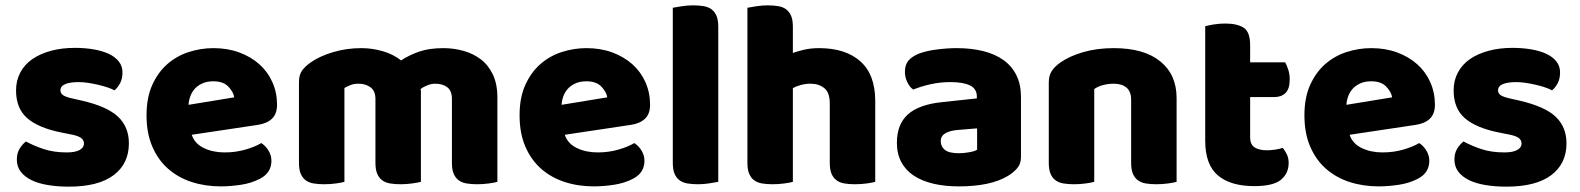

<svg xmlns="http://www.w3.org/2000/svg" viewBox="-20 -681 5908 718"><path d="M462 -145Q462 -69 405 -26Q348 17 237 17Q195 17 159 11Q123 5 97.5 -7.5Q72 -20 57.5 -39Q43 -58 43 -84Q43 -108 53 -124.5Q63 -141 77 -152Q106 -136 143.5 -123.5Q181 -111 230 -111Q261 -111 277.5 -120Q294 -129 294 -144Q294 -158 282 -166Q270 -174 242 -179L212 -185Q125 -202 82.5 -238.5Q40 -275 40 -343Q40 -380 56 -410Q72 -440 101 -460Q130 -480 170.5 -491Q211 -502 260 -502Q297 -502 329.5 -496.5Q362 -491 386 -480Q410 -469 424 -451.5Q438 -434 438 -410Q438 -387 429.5 -370.5Q421 -354 408 -343Q400 -348 384 -353.5Q368 -359 349 -363.5Q330 -368 310.5 -371Q291 -374 275 -374Q242 -374 224 -366.5Q206 -359 206 -343Q206 -332 216 -325Q226 -318 254 -312L285 -305Q381 -283 421.5 -244.5Q462 -206 462 -145Z M806 16Q747 16 696.5 -0.5Q646 -17 608.5 -50Q571 -83 549.5 -133Q528 -183 528 -250Q528 -316 549.5 -363.5Q571 -411 606 -441.5Q641 -472 686 -486.5Q731 -501 778 -501Q831 -501 874.5 -485Q918 -469 949.5 -441Q981 -413 998.5 -374Q1016 -335 1016 -289Q1016 -255 997 -237Q978 -219 944 -214L697 -177Q708 -144 742 -127.5Q776 -111 820 -111Q861 -111 897.5 -121.5Q934 -132 957 -146Q973 -136 984 -118Q995 -100 995 -80Q995 -35 953 -13Q921 4 881 10Q841 16 806 16ZM778 -377Q754 -377 736.5 -369Q719 -361 708 -348.5Q697 -336 691.5 -320.5Q686 -305 685 -289L856 -317Q853 -337 834 -357Q815 -377 778 -377Z M1331 -501Q1372 -501 1411.5 -489.5Q1451 -478 1480 -455Q1510 -475 1547.5 -488Q1585 -501 1638 -501Q1676 -501 1712.5 -491Q1749 -481 1777.5 -459.5Q1806 -438 1823 -402.5Q1840 -367 1840 -316V-1Q1830 2 1808.5 5Q1787 8 1764 8Q1742 8 1724.5 5Q1707 2 1695 -7Q1683 -16 1676.5 -31.5Q1670 -47 1670 -72V-311Q1670 -341 1653 -354.5Q1636 -368 1607 -368Q1593 -368 1577 -361.5Q1561 -355 1553 -348Q1554 -344 1554 -340.5Q1554 -337 1554 -334V-1Q1543 2 1521.5 5Q1500 8 1478 8Q1456 8 1438.5 5Q1421 2 1409 -7Q1397 -16 1390.5 -31.5Q1384 -47 1384 -72V-311Q1384 -341 1365.5 -354.5Q1347 -368 1321 -368Q1303 -368 1290 -362.5Q1277 -357 1268 -352V-1Q1258 2 1236.5 5Q1215 8 1192 8Q1170 8 1152.5 5Q1135 2 1123 -7Q1111 -16 1104.5 -31.5Q1098 -47 1098 -72V-374Q1098 -401 1109.5 -417Q1121 -433 1141 -447Q1175 -471 1225.5 -486Q1276 -501 1331 -501Z M2201 16Q2142 16 2091.5 -0.5Q2041 -17 2003.5 -50Q1966 -83 1944.5 -133Q1923 -183 1923 -250Q1923 -316 1944.5 -363.5Q1966 -411 2001 -441.5Q2036 -472 2081 -486.5Q2126 -501 2173 -501Q2226 -501 2269.5 -485Q2313 -469 2344.5 -441Q2376 -413 2393.5 -374Q2411 -335 2411 -289Q2411 -255 2392 -237Q2373 -219 2339 -214L2092 -177Q2103 -144 2137 -127.5Q2171 -111 2215 -111Q2256 -111 2292.5 -121.5Q2329 -132 2352 -146Q2368 -136 2379 -118Q2390 -100 2390 -80Q2390 -35 2348 -13Q2316 4 2276 10Q2236 16 2201 16ZM2173 -377Q2149 -377 2131.5 -369Q2114 -361 2103 -348.5Q2092 -336 2086.5 -320.5Q2081 -305 2080 -289L2251 -317Q2248 -337 2229 -357Q2210 -377 2173 -377Z M2666 -1Q2655 1 2633.5 4.5Q2612 8 2590 8Q2568 8 2550.5 5Q2533 2 2521 -7Q2509 -16 2502.5 -31.5Q2496 -47 2496 -72V-652Q2507 -654 2528.5 -657.5Q2550 -661 2572 -661Q2594 -661 2611.5 -658Q2629 -655 2641 -646Q2653 -637 2659.5 -621.5Q2666 -606 2666 -581Z M3253 -1Q3243 2 3221.5 5Q3200 8 3177 8Q3155 8 3137.5 5Q3120 2 3108 -7Q3096 -16 3089.5 -31.5Q3083 -47 3083 -72V-294Q3083 -335 3062.5 -351.5Q3042 -368 3012 -368Q2992 -368 2974 -363Q2956 -358 2945 -351V-1Q2935 2 2913.5 5Q2892 8 2869 8Q2847 8 2829.5 5Q2812 2 2800 -7Q2788 -16 2781.5 -31.5Q2775 -47 2775 -72V-652Q2786 -654 2807.5 -657.5Q2829 -661 2851 -661Q2873 -661 2890.5 -658Q2908 -655 2920 -646Q2932 -637 2938.5 -621.5Q2945 -606 2945 -581V-483Q2958 -488 2984.5 -494.5Q3011 -501 3043 -501Q3142 -501 3197.5 -451.5Q3253 -402 3253 -304Z M3566 -108Q3583 -108 3603.5 -111.5Q3624 -115 3634 -121V-201L3562 -195Q3534 -193 3516 -183Q3498 -173 3498 -153Q3498 -133 3513.5 -120.5Q3529 -108 3566 -108ZM3558 -501Q3612 -501 3656.5 -490Q3701 -479 3732.5 -456.5Q3764 -434 3781 -399.5Q3798 -365 3798 -318V-94Q3798 -68 3783.5 -51.5Q3769 -35 3749 -23Q3684 16 3566 16Q3513 16 3470.5 6Q3428 -4 3397.5 -24Q3367 -44 3350.5 -75Q3334 -106 3334 -147Q3334 -216 3375 -253Q3416 -290 3502 -299L3633 -313V-320Q3633 -349 3607.5 -361.5Q3582 -374 3534 -374Q3496 -374 3460 -366Q3424 -358 3395 -346Q3382 -355 3373 -373.5Q3364 -392 3364 -412Q3364 -438 3376.5 -453.5Q3389 -469 3415 -480Q3444 -491 3483.5 -496Q3523 -501 3558 -501Z M4210 -308Q4210 -339 4192.5 -353.5Q4175 -368 4145 -368Q4125 -368 4105.5 -363Q4086 -358 4072 -348V-1Q4062 2 4040.5 5Q4019 8 3996 8Q3974 8 3956.5 5Q3939 2 3927 -7Q3915 -16 3908.5 -31.5Q3902 -47 3902 -72V-372Q3902 -399 3913.5 -416Q3925 -433 3945 -447Q3979 -471 4030.5 -486Q4082 -501 4145 -501Q4258 -501 4319 -451.5Q4380 -402 4380 -314V-1Q4370 2 4348.5 5Q4327 8 4304 8Q4282 8 4264.5 5Q4247 2 4235 -7Q4223 -16 4216.5 -31.5Q4210 -47 4210 -72Z M4655 -167Q4655 -141 4671.5 -130Q4688 -119 4718 -119Q4733 -119 4749 -121.5Q4765 -124 4777 -128Q4786 -117 4792.5 -103.5Q4799 -90 4799 -71Q4799 -33 4770.5 -9Q4742 15 4670 15Q4582 15 4534.5 -25Q4487 -65 4487 -155V-583Q4498 -586 4518.5 -589.5Q4539 -593 4562 -593Q4606 -593 4630.5 -577.5Q4655 -562 4655 -512V-448H4786Q4792 -437 4797.5 -420.5Q4803 -404 4803 -384Q4803 -349 4787.5 -333.5Q4772 -318 4746 -318H4655Z M5136 16Q5077 16 5026.5 -0.5Q4976 -17 4938.5 -50Q4901 -83 4879.5 -133Q4858 -183 4858 -250Q4858 -316 4879.5 -363.5Q4901 -411 4936 -441.5Q4971 -472 5016 -486.5Q5061 -501 5108 -501Q5161 -501 5204.5 -485Q5248 -469 5279.5 -441Q5311 -413 5328.5 -374Q5346 -335 5346 -289Q5346 -255 5327 -237Q5308 -219 5274 -214L5027 -177Q5038 -144 5072 -127.5Q5106 -111 5150 -111Q5191 -111 5227.5 -121.5Q5264 -132 5287 -146Q5303 -136 5314 -118Q5325 -100 5325 -80Q5325 -35 5283 -13Q5251 4 5211 10Q5171 16 5136 16ZM5108 -377Q5084 -377 5066.5 -369Q5049 -361 5038 -348.5Q5027 -336 5021.5 -320.5Q5016 -305 5015 -289L5186 -317Q5183 -337 5164 -357Q5145 -377 5108 -377Z M5838 -145Q5838 -69 5781 -26Q5724 17 5613 17Q5571 17 5535 11Q5499 5 5473.5 -7.5Q5448 -20 5433.5 -39Q5419 -58 5419 -84Q5419 -108 5429 -124.5Q5439 -141 5453 -152Q5482 -136 5519.5 -123.5Q5557 -111 5606 -111Q5637 -111 5653.5 -120Q5670 -129 5670 -144Q5670 -158 5658 -166Q5646 -174 5618 -179L5588 -185Q5501 -202 5458.5 -238.5Q5416 -275 5416 -343Q5416 -380 5432 -410Q5448 -440 5477 -460Q5506 -480 5546.5 -491Q5587 -502 5636 -502Q5673 -502 5705.5 -496.5Q5738 -491 5762 -480Q5786 -469 5800 -451.5Q5814 -434 5814 -410Q5814 -387 5805.5 -370.5Q5797 -354 5784 -343Q5776 -348 5760 -353.5Q5744 -359 5725 -363.5Q5706 -368 5686.5 -371Q5667 -374 5651 -374Q5618 -374 5600 -366.5Q5582 -359 5582 -343Q5582 -332 5592 -325Q5602 -318 5630 -312L5661 -305Q5757 -283 5797.5 -244.5Q5838 -206 5838 -145Z"/></svg>

Font: Baloo Bhai
Style: Regular
Weight: 400
Designer: Supriya Tembe, Noopur Datye and Ek Type
Foundry: Ek Type
Version: Version 1.443;PS 1.000;hotconv 16.6.51;makeotf.lib2.5.65220;